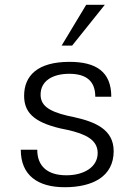

<svg xmlns="http://www.w3.org/2000/svg" viewBox="-20 -771 563 804"><path d="M67 -144C67 -37 138 13 251 13C368 13 456 -32 456 -138C456 -229 379 -261 288 -281L264 -286C179 -306 150 -332 150 -375C150 -432 200 -462 270 -462C343 -462 379 -430 379 -366H446C446 -471 382 -512 271 -512C136 -512 81 -453 81 -370C81 -303 118 -260 234 -233L263 -227C338 -210 389 -186 389 -130C389 -71 331 -37 258 -37C180 -37 136 -74 136 -144ZM419 -751H341L238 -580H282Z"/></svg>

Font: Perun Light
Style: Regular
Weight: 300
Foundry: Copyright (c) Stefan Peev, Context Ltd, 2016
Version: Version 1.089